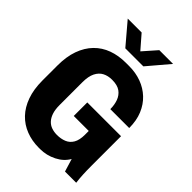

<svg xmlns="http://www.w3.org/2000/svg" viewBox="-257 -994 1114 1114"><g transform="rotate(45 300.0 -437.5)"><path d="M278 10Q222 10 174 -8.5Q126 -27 91 -63.5Q56 -100 36.5 -154.5Q17 -209 17 -281V-404Q17 -477 36.5 -531.5Q56 -586 92 -623Q128 -660 177.5 -678Q227 -696 287 -696H314Q368 -696 414 -679Q460 -662 494.5 -629.5Q529 -597 548.5 -550Q568 -503 568 -442H413Q413 -477 402.5 -506Q392 -535 368 -552.5Q344 -570 300 -570Q267 -570 242 -557Q217 -544 202.5 -515Q188 -486 188 -437V-251Q188 -214 196.5 -188.5Q205 -163 220 -147Q235 -131 255.5 -124Q276 -117 300 -117Q332 -117 358 -127.5Q384 -138 399 -163.5Q414 -189 414 -233V-264H291V-375H568V-137Q568 -93 569.5 -62.5Q571 -32 575 0H483L459 -79Q436 -38 388.5 -14Q341 10 288 10ZM225 -753 113 -885H227L299 -802L372 -885H485L373 -753Z"/></g></svg>

Font: Chivo Mono Medium
Style: Bold
Weight: 700
Monospace: yes
Version: Version 1.008